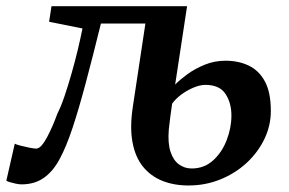

<svg xmlns="http://www.w3.org/2000/svg" viewBox="-50 -572 910 604"><path d="M441 -498H267.5Q242 -394.5 220.2 -312.8Q198.5 -231 178.5 -170.5Q158.5 -110 137 -70.5Q116.5 -32.5 87.5 -12.2Q58.5 8 17.5 8Q10.5 8 -0.2 5.8Q-11 3.5 -20 0.8Q-29 -2 -30 -4L-3.5 -120Q-1 -118 13 -114.2Q27 -110.5 42.2 -107.5Q57.5 -104.5 63.5 -104.5Q72 -104.5 80.5 -114Q89 -123.5 97.8 -139.8Q106.5 -156 115 -175.5Q123.5 -195 130.5 -214.5Q142 -237 153.2 -270.2Q164.5 -303.5 175.2 -341.2Q186 -379 194.8 -415.8Q203.5 -452.5 209.5 -482.5L104.5 -503.5L112 -552.5H538.5ZM543 11.5Q497.5 11.5 461 -3Q424.5 -17.5 400 -47.5Q375.5 -77.5 366.8 -124.8Q358 -172 368 -237L407.5 -498.5L450 -531L538.5 -552.5L501 -306Q515 -320.5 538.8 -338Q562.5 -355.5 593.5 -368.2Q624.5 -381 659.5 -381Q700 -381 732.2 -365.8Q764.5 -350.5 783.2 -316Q802 -281.5 802 -223Q802 -177 781.8 -134.8Q761.5 -92.5 725.8 -59.5Q690 -26.5 643 -7.5Q596 11.5 543 11.5ZM553 -42Q592.5 -42 620.5 -67.5Q648.5 -93 663.2 -131.5Q678 -170 678 -208.5Q678 -248.5 659.2 -276.8Q640.5 -305 596 -305Q580 -305 560.2 -297Q540.5 -289 522 -275.8Q503.5 -262.5 491.5 -246Q488.5 -225.5 485.8 -205Q483 -184.5 481 -164.5Q477.5 -122.5 486.2 -95.2Q495 -68 512.8 -55Q530.5 -42 553 -42Z"/></svg>

Font: Merriweather 24pt SemiBold
Style: Italic
Weight: 600
Italic angle: -7.8°
Version: Version 2.101